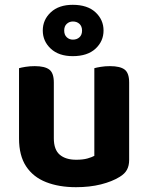

<svg xmlns="http://www.w3.org/2000/svg" viewBox="-20 -759 613 794"><path d="M58.7 -186V-259.3H202.6V-187.2Q202.6 -140.2 227 -119.3Q251.4 -98.4 295.1 -98.4Q323 -98.4 341.8 -103.7Q360.5 -109.1 370.1 -114.5V-259.3H514.1V-97.6Q514.1 -73.8 505 -57Q496 -40.3 475 -27.6Q443.7 -8.2 397.4 3.5Q351.1 15.1 294.1 15.1Q223.8 15.1 170.6 -5.8Q117.3 -26.7 88 -71.1Q58.7 -115.5 58.7 -186ZM514.1 -213.7H370.1V-477Q379.4 -479.8 397 -482.6Q414.6 -485.5 434.8 -485.5Q476.7 -485.5 495.4 -471.3Q514.1 -457.1 514.1 -417.9ZM202.6 -213.7H58.7V-477Q67.9 -479.8 85.5 -482.6Q103.1 -485.5 123.7 -485.5Q165.2 -485.5 183.9 -471.3Q202.6 -457.1 202.6 -417.9ZM156.9 -632.8Q156.9 -677.3 190.1 -708.2Q223.3 -739.1 280.8 -739.1Q341.5 -739.1 374.9 -708.2Q408.2 -677.3 408.2 -632.8Q408.2 -588.4 374.9 -557.6Q341.5 -526.8 280.8 -526.8Q223.3 -526.8 190.1 -557.6Q156.9 -588.4 156.9 -632.8ZM245.5 -632.7Q245.5 -614.9 256 -605Q266.5 -595.1 281.5 -595.1Q298 -595.1 308.6 -604.9Q319.3 -614.6 319.3 -632.5Q319.3 -650.3 308.6 -660.2Q298 -670.1 281.5 -670.1Q266.5 -670.1 256 -660.3Q245.5 -650.6 245.5 -632.7Z"/></svg>

Font: Baloo Bhaina 2
Style: Regular
Weight: 400
Designer: Yesha Goshar, Manish Minz, Shuchita Grover and Ek Type
Foundry: Ek Type
Version: Version 1.700